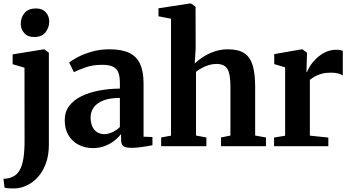

<svg xmlns="http://www.w3.org/2000/svg" viewBox="-38 -839 2008 1102"><path d="M47 242.5Q36 243 23.8 242.5Q11.5 242 1.8 240.8Q-8 239.5 -12 238L-18 187Q-10.5 187.5 4.5 185.2Q19.5 183 35 175.5Q60 164 75 137.5Q90 111 96.5 69Q103 27 103 -30L102.5 -450.5L34.5 -470.5V-527L211 -555.5H217.5L242.5 -536.5V-9Q242.5 53 225 100Q207.5 147 178.8 178.2Q150 209.5 115.5 225.5Q81 241.5 47 242.5ZM157.5 -626.5Q120.5 -626.5 100.8 -649.5Q81 -672.5 81 -702.5Q81 -738.5 103 -764.5Q125 -790.5 167 -790.5H168Q205.5 -790.5 225 -768.2Q244.5 -746 244.5 -715.5Q244.5 -680 222.8 -653.2Q201 -626.5 158.5 -626.5Z M495 11Q451 11 414.2 -7.5Q377.5 -26 355.5 -62Q333.5 -98 333.5 -149.5Q333.5 -197 359.2 -231Q385 -265 429.5 -286.8Q474 -308.5 530.8 -319.2Q587.5 -330 650 -330.5V-364Q650 -399.5 641.5 -422.2Q633 -445 611 -456Q589 -467 549 -467Q493.5 -467 451.5 -451.8Q409.5 -436.5 386 -425L359 -480Q372 -491.5 405.2 -509.5Q438.5 -527.5 486.2 -541.8Q534 -556 590.5 -556Q662 -556 704.8 -535Q747.5 -514 766.8 -470.5Q786 -427 786 -360V-54.5L837 -52.5V-5.5Q826 -3 805.2 0.5Q784.5 4 761 6.8Q737.5 9.5 717 9.5Q683.5 9.5 670.2 0Q657 -9.5 657 -39.5V-70Q645.5 -54 622.8 -35Q600 -16 567.8 -2.5Q535.5 11 495 11ZM561 -69Q582.5 -69 607.5 -80.5Q632.5 -92 650 -110V-277Q591.5 -277 554.2 -262Q517 -247 499.5 -221.8Q482 -196.5 482 -165.5Q482 -134.5 492 -112.8Q502 -91 520 -80Q538 -69 561 -69Z M943.5 -60.5V-731.5L871.5 -745.5V-791.5L1052 -819H1058L1084.5 -800.5L1085 -559L1079.5 -474.5Q1097 -492 1125.8 -511Q1154.5 -530 1191.5 -543Q1228.5 -556 1270 -556Q1331 -556 1365 -533Q1399 -510 1412.8 -462.2Q1426.5 -414.5 1426.5 -340V-61L1488.5 -50V0H1230.5V-50L1284.5 -61V-339.5Q1284.5 -385 1278.2 -414.2Q1272 -443.5 1254.8 -457.8Q1237.5 -472 1203.5 -472Q1181 -472 1159.5 -465.2Q1138 -458.5 1119.5 -448.2Q1101 -438 1087 -426.5V-61L1146.5 -50V0H887V-50Z M1535 0V-49.5L1598.5 -60V-452.5L1536 -471V-528.5L1691 -555.5H1698.5L1724 -536.5L1723.5 -513L1721 -425L1724 -425.5Q1728 -438 1741.2 -459.2Q1754.5 -480.5 1776.5 -502.2Q1798.5 -524 1828 -538.8Q1857.5 -553.5 1893 -553.5Q1906.5 -553.5 1915.2 -551.5Q1924 -549.5 1929.5 -547.5V-405.5Q1921 -412 1904.2 -417Q1887.5 -422 1860.5 -422Q1831.5 -422 1808.5 -415.8Q1785.5 -409.5 1768.8 -400Q1752 -390.5 1740.5 -380.5V-60.5L1846.5 -49.5V0Z"/></svg>

Font: Merriweather 48pt
Style: Bold
Weight: 700
Version: Version 2.100